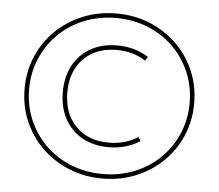

<svg xmlns="http://www.w3.org/2000/svg" viewBox="-52 -788 964 846"><g transform="rotate(5 430.0 -365.0)"><path d="M430 0Q351 0 282.5 -28Q214 -56 163 -105.5Q112 -155 83.5 -221.5Q55 -288 55 -365Q55 -442 83.5 -508.5Q112 -575 163 -624.5Q214 -674 282.5 -702Q351 -730 430 -730Q510 -730 578 -702Q646 -674 697 -624.5Q748 -575 776.5 -508.5Q805 -442 805 -365Q805 -288 776.5 -221.5Q748 -155 697 -105.5Q646 -56 578 -28Q510 0 430 0ZM445 -140Q379 -140 329 -168Q279 -196 251.5 -246.5Q224 -297 224 -365Q224 -433 251.5 -483.5Q279 -534 329 -562Q379 -590 445 -590Q524 -590 584 -551L573 -534Q518 -570 445 -570Q354 -570 299 -514.5Q244 -459 244 -365Q244 -271 299 -215.5Q354 -160 445 -160Q518 -160 573 -196L584 -179Q524 -140 445 -140ZM430 -20Q505 -20 570 -46Q635 -72 683 -119Q731 -166 758 -229Q785 -292 785 -365Q785 -438 758 -501Q731 -564 683 -611Q635 -658 570 -684Q505 -710 430 -710Q355 -710 290 -684Q225 -658 177 -611Q129 -564 102 -501Q75 -438 75 -365Q75 -292 102 -229Q129 -166 177 -119Q225 -72 290 -46Q355 -20 430 -20Z"/></g></svg>

Font: M PLUS 1 Thin
Style: Regular
Weight: 100
Designer: Coji Morishita
Foundry: UNDERFOREST DESIGN
Version: Version 1.001